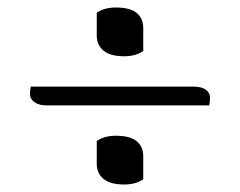

<svg xmlns="http://www.w3.org/2000/svg" viewBox="-20 -556 640 512"><path d="M238 -522Q258 -536 289 -536Q327 -536 344.5 -521.5Q362 -507 362 -481V-420Q342 -406 311 -406Q274 -406 256 -421Q238 -436 238 -461ZM62 -325H497Q517 -325 528.5 -317Q540 -309 540 -295Q540 -290 539.5 -285Q539 -280 538 -275H103Q84 -275 72 -283.5Q60 -292 60 -305Q60 -310 60.5 -315.5Q61 -321 62 -325ZM238 -180Q258 -194 289 -194Q327 -194 344.5 -179.5Q362 -165 362 -139V-78Q342 -64 311 -64Q274 -64 256 -79Q238 -94 238 -119Z"/></svg>

Font: Recursive Mn Csl St Lt
Style: Regular
Weight: 300
Monospace: yes
Version: Version 1.079;hotconv 1.0.112;makeotfexe 2.5.65598; ttfautoh